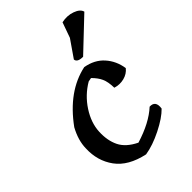

<svg xmlns="http://www.w3.org/2000/svg" viewBox="-231 -896 996 996"><g transform="rotate(-45 267.0 -397.5)"><path d="M330 -547Q394 -536 432 -493.5Q470 -451 479 -391Q460 -367 428.5 -359Q397 -351 365 -361Q364 -405 352.5 -430.5Q341 -456 315 -482L294 -478Q231 -441 191 -379.5Q151 -318 148 -255.5Q145 -193 167.5 -147Q190 -101 252 -71Q363 -105 425 -162Q470 -164 462 -111Q428 -76 361 -42.5Q294 -9 237 0Q130 -23 82 -89Q34 -155 38 -243Q39 -301 73 -363Q184 -516 330 -547ZM415 -791Q456 -800 492 -787Q528 -774 534 -750L364 -589Q322 -589 320 -613L385 -707Z"/></g></svg>

Font: Tillana Medium
Style: Regular
Weight: 500
Designer: Lipi Raval (Devanagari, Latin), Jonny Pinhorn (Latin)
Foundry: Indian Type Foundry
Version: Version 2.003;PS 1.0;hotconv 1.0.79;makeotf.lib2.5.61930; tt